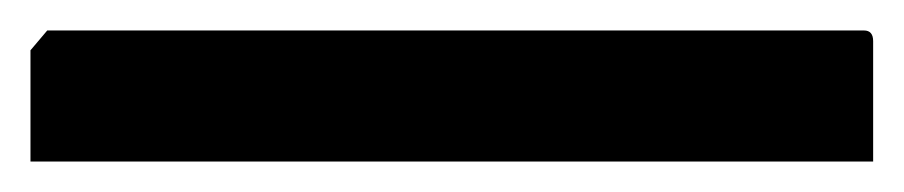

<svg xmlns="http://www.w3.org/2000/svg" viewBox="-20 -20 593 126"><path d="M0 86V13L11 0H547Q553 0 553 7V86Z"/></svg>

Font: Kreon
Style: Bold
Weight: 700
Designer: Julia Petretta
Foundry: Julia Petretta and Eli Heuer
Version: Version 2.002